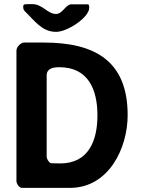

<svg xmlns="http://www.w3.org/2000/svg" viewBox="-20 -914 689 934"><path d="M93 -707C77 -702 60 -685 60 -667V-33C60 -22 72 0 87 0H320C509 0 601 -193 601 -354C601 -619 440 -707 193 -707ZM269 -587C408 -587 454 -480 454 -353C454 -230 411 -119 273 -119C266 -119 234 -120 227 -120C216 -126 207 -141 207 -153V-547C207 -583 243 -587 269 -587ZM100 -860C150 -812 184 -759 253 -759C308 -759 414 -829 414 -876C414 -879 415 -893 407 -893H327C300 -893 284 -846 253 -846C211 -846 187 -894 137 -894C131 -894 105 -894 100 -893C93 -891 93 -886 93 -880C93 -872 94 -868 100 -860Z"/></svg>

Font: Asimov Print
Style: C
Weight: 500
Designer: Google
Version: Version 2.000980: 2014